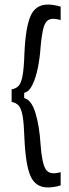

<svg xmlns="http://www.w3.org/2000/svg" viewBox="-20 -726 302 842"><path d="M31 -279V-334Q51 -338 62 -350Q73 -362 79 -394.5Q85 -427 87 -490Q92 -606 114 -656Q136 -706 190 -706Q214 -706 246 -697V-638Q213 -648 195.5 -640Q178 -632 170.5 -603Q163 -574 158 -520Q155 -473 146 -428.5Q137 -384 122 -353.5Q107 -323 86 -319V-296Q118 -288 135.5 -230.5Q153 -173 158 -91Q164 -9 181 17Q198 43 246 29V87Q230 92 215 94Q200 96 190 96Q136 96 114 46.5Q92 -3 87 -122Q85 -183 79.5 -215.5Q74 -248 63 -261.5Q52 -275 31 -279Z"/></svg>

Font: Bricolage Grotesque 12pt Condensed Light
Style: Regular
Weight: 300
Width: 3
Designer: Mathieu Triay
Foundry: Atelier Triay
Version: Version 1.001; ttfautohint (v1.8.4.7-5d5b);gftools[0.9.33.de